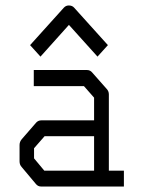

<svg xmlns="http://www.w3.org/2000/svg" viewBox="-20 -732 526 702"><path d="M324 -108V-234H143L104.5 -190V-153L142 -108ZM378 -108H433V-50H130.5Q119 -50 111.5 -59L59.5 -121Q51.5 -129.5 51.5 -142V-202Q51.5 -213.5 59.5 -223L112.5 -284Q120 -292 131.5 -292H324V-375L287 -417H103.5V-476H298Q309.5 -476 317 -467L370 -407Q378 -398.5 378 -387ZM109 -546 90 -567 213.5 -704Q221 -712 231.5 -712Q244 -712 251 -704L374.5 -567L355.5 -546L336.5 -525L232 -641L128 -525Z"/></svg>

Font: 3270 Nerd Font Mono SemCond
Style: Regular
Weight: 400
Monospace: yes
Version: Version 3.0.1;Nerd Fonts 3.1.1